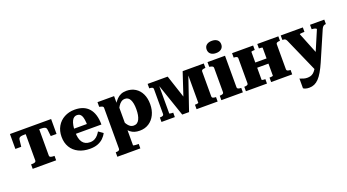

<svg xmlns="http://www.w3.org/2000/svg" viewBox="-65 -1473 4395 2432"><g transform="rotate(-20 2132.5 -257.5)"><path d="M299 -443V-513H576V-312H498L488 -399Q487 -417 478.5 -426.5Q470 -436 453 -439.5Q436 -443 407 -443ZM299 -443H191Q162 -443 145 -439.5Q128 -436 119.5 -426.5Q111 -417 110 -399L100 -312H21V-513H299ZM390 -90Q390 -72 405.5 -66Q421 -60 443 -60H457V0H141V-60H155Q178 -60 193 -66Q208 -72 208 -90V-513H390Z M806 -254Q806 -209 814 -174.5Q822 -140 839 -116Q856 -92 881.5 -80Q907 -68 941 -68Q977 -68 1003.5 -82Q1030 -96 1048.5 -118Q1067 -140 1080 -162L1141 -119Q1122 -81 1091 -52Q1060 -23 1016.5 -6.5Q973 10 913 10Q826 10 760.5 -22Q695 -54 659 -114Q623 -174 623 -255Q623 -335 658 -395.5Q693 -456 755 -489.5Q817 -523 895 -523Q958 -523 1005 -504.5Q1052 -486 1084.5 -449.5Q1117 -413 1134 -358Q1151 -303 1151 -230H779V-299H1003L981 -271Q980 -322 975 -356Q970 -390 960 -410Q950 -430 935 -439Q920 -448 899 -448Q878 -448 861 -437Q844 -426 832 -402.5Q820 -379 813 -342.5Q806 -306 806 -254Z M1511 223H1201V163H1202Q1217 163 1229 160.5Q1241 158 1248 151.5Q1255 145 1255 133V-415Q1255 -426 1250 -431.5Q1245 -437 1235 -441Q1225 -445 1209 -448L1201 -450V-513H1425V-381L1437 -379V154Q1437 157 1447.5 159Q1458 161 1472 162Q1486 163 1498 163H1511ZM1584 10Q1544 10 1513.5 0.5Q1483 -9 1458 -29Q1433 -49 1412 -80L1416 -194Q1431 -158 1447.5 -132Q1464 -106 1485 -91.5Q1506 -77 1534 -77Q1560 -77 1578.5 -90Q1597 -103 1609 -127.5Q1621 -152 1627 -185.5Q1633 -219 1633 -262Q1633 -304 1627 -336Q1621 -368 1609.5 -390Q1598 -412 1581 -423Q1564 -434 1541 -434Q1513 -434 1491 -419Q1469 -404 1450.5 -375Q1432 -346 1415 -306L1411 -403Q1436 -443 1461.5 -469.5Q1487 -496 1519 -509.5Q1551 -523 1593 -523Q1661 -523 1712.5 -490.5Q1764 -458 1792 -399.5Q1820 -341 1820 -262Q1820 -182 1790 -120.5Q1760 -59 1707 -24.5Q1654 10 1584 10Z M2147 -513 2267 -149 2212 -100 2349 -513H2634V-453H2633Q2611 -453 2595.5 -447Q2580 -441 2580 -423V-90Q2580 -72 2595.5 -66Q2611 -60 2633 -60H2634V0H2350V-60H2352Q2361 -60 2371.5 -61Q2382 -62 2390 -64Q2398 -66 2398 -69V-491L2416 -489L2248 2H2156L1988 -489L2006 -491V-69Q2006 -66 2013.5 -64Q2021 -62 2032 -61Q2043 -60 2052 -60H2057V0H1877V-60H1878Q1901 -60 1915.5 -66Q1930 -72 1930 -90V-423Q1930 -441 1915.5 -447Q1901 -453 1878 -453H1877V-513Z M2826 -583Q2781 -583 2754.5 -605Q2728 -627 2728 -666Q2728 -705 2754.5 -726.5Q2781 -748 2826 -748Q2872 -748 2898.5 -726.5Q2925 -705 2925 -666Q2925 -627 2898.5 -605Q2872 -583 2826 -583ZM2920 -513V-90Q2920 -72 2935.5 -66Q2951 -60 2973 -60H2974V0H2684V-60H2685Q2708 -60 2723 -66Q2738 -72 2738 -90V-415Q2738 -431 2727 -437Q2716 -443 2692 -448L2684 -450V-513Z M3068 -90V-423Q3068 -441 3053.5 -447Q3039 -453 3016 -453H3015V-513H3299V-453H3296Q3287 -453 3276.5 -452Q3266 -451 3258.5 -449.5Q3251 -448 3251 -444V-69Q3251 -66 3258.5 -63.5Q3266 -61 3276.5 -60.5Q3287 -60 3296 -60H3299V0H3015V-60H3016Q3039 -60 3053.5 -66Q3068 -72 3068 -90ZM3403 -69V-444Q3403 -448 3395.5 -449.5Q3388 -451 3377 -452Q3366 -453 3358 -453H3355V-513H3639V-453H3638Q3616 -453 3601 -447Q3586 -441 3586 -423V-90Q3586 -72 3601 -66Q3616 -60 3638 -60H3639V0H3355V-60H3358Q3366 -60 3377 -61Q3388 -62 3395.5 -64Q3403 -66 3403 -69ZM3184 -231V-301H3475V-231Z M4037 -113 3984 -14 3937 55 3728 -419Q3722 -432 3715 -439.5Q3708 -447 3698 -450Q3688 -453 3672 -453H3671V-513H3969V-453H3968Q3952 -453 3937.5 -452Q3923 -451 3913.5 -449.5Q3904 -448 3904 -444ZM4029 -16Q4000 50 3972 98Q3944 146 3915.5 175.5Q3887 205 3855.5 219Q3824 233 3787 233Q3759 233 3738.5 227Q3718 221 3707 212V81Q3711 82 3725.5 88Q3740 94 3761 100Q3782 106 3806 106Q3829 106 3849 100.5Q3869 95 3887 80.5Q3905 66 3921.5 41Q3938 16 3954 -22L3976 -72L4129 -431Q4129 -438 4120.5 -442.5Q4112 -447 4098 -450Q4084 -453 4069 -453H4066V-513H4258V-453H4257Q4245 -453 4234.5 -449Q4224 -445 4215.5 -435Q4207 -425 4199 -408Z"/></g></svg>

Font: Roboto Serif 36pt
Style: Bold
Weight: 700
Version: Version 1.008